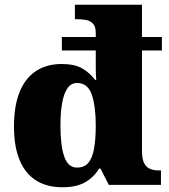

<svg xmlns="http://www.w3.org/2000/svg" viewBox="-20 -780 715 810"><path d="M243 10Q178 10 132.5 -18.5Q87 -47 63 -104Q39 -161 39 -247Q39 -334 63 -392.5Q87 -451 132 -480.5Q177 -510 240 -510Q295 -510 327.5 -491Q360 -472 381 -443H386Q385 -453 384.5 -465Q384 -477 384 -490.5Q384 -504 384 -518Q384 -532 384 -547V-567H241V-624H384V-641Q384 -667 373 -679.5Q362 -692 344 -695.5Q326 -699 304 -699H296V-760H579V-624H663V-567H579V-143Q579 -112 587 -94Q595 -76 611 -68.5Q627 -61 651 -61H659V0H439L404 -69H398Q376 -32 339 -11Q302 10 243 10ZM305 -73Q336 -73 353 -93.5Q370 -114 377 -154Q384 -194 384 -250Q384 -331 367.5 -380Q351 -429 306 -430Q280 -430 264.5 -407.5Q249 -385 242 -344.5Q235 -304 235 -249Q235 -166 251 -119.5Q267 -73 305 -73Z"/></svg>

Font: Noto Serif Khmer Black
Style: Regular
Weight: 900
Version: Version 2.003